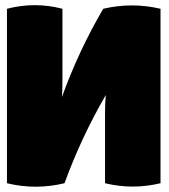

<svg xmlns="http://www.w3.org/2000/svg" viewBox="-20 -717 655 744"><path d="M602 -7Q494 19 387 -7V-278Q387 -322 390 -349Q294 -183 230 -7Q118 20 7 -7V-683Q115 -711 222 -683V-412Q222 -368 220 -341Q285 -521 380 -683Q491 -709 602 -683Z"/></svg>

Font: Lilita One Rus
Style: Regular
Weight: 400
Designer: Juan Montoreano
Foundry: Juan Montoreano
Version: Version 1.002